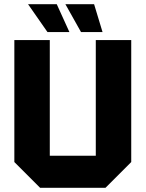

<svg xmlns="http://www.w3.org/2000/svg" viewBox="-20 -890 690 910"><path d="M48 -122V-700H216V-152H434V-700H602V-122L480 0H170ZM426 -870 466 -738H364L290 -870ZM249 -870 309 -738H205L113 -870Z"/></svg>

Font: Tektur
Style: Bold
Weight: 700
Designer: Adam Jagosz
Foundry: Adam Jagosz
Version: Version 1.005;gftools[0.9.30]